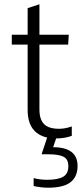

<svg xmlns="http://www.w3.org/2000/svg" viewBox="-20 -636 390 896"><path d="M203 240Q187 240 167.5 237.5Q148 235 137 232V195Q166 203 200 203Q250 203 274.5 189Q299 175 299 139Q299 107 276.5 95.5Q254 84 207 84H174L200 6Q109 -15 109 -123V-428H35V-474H109V-598L164 -616V-474H301L298 -428H164V-125Q164 -79 185.5 -57Q207 -35 256 -35Q269 -35 283.5 -37.5Q298 -40 315 -46V-2Q282 10 242 10L228 51Q342 51 342 139Q342 188 309.5 214Q277 240 203 240Z"/></svg>

Font: Kanit ExtraLight
Style: Regular
Weight: 275
Designer: Katatrad Team
Foundry: CadsonDemak
Version: Version 2.000; ttfautohint (v1.8.3)